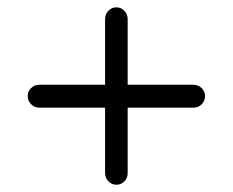

<svg xmlns="http://www.w3.org/2000/svg" viewBox="-20 -549 640 528"><path d="M512.2 -252.9H331.1V-73.2Q331.1 -59.1 322 -50Q313 -41 300 -41Q287.1 -41 278.1 -50.5Q269 -60.1 269 -73.2V-252.9H87.9Q74.7 -252.9 65.4 -262.5Q56.2 -272 56.2 -284.9Q56.2 -297.9 65.7 -306.9Q75.2 -315.9 87.9 -315.9H269V-496.1Q269 -510.3 278.1 -519.5Q287.1 -528.8 300 -528.8Q313 -528.8 322 -519.3Q331.1 -509.8 331.1 -496.1V-315.9H512.2Q524.9 -315.9 534.4 -306.9Q543.9 -297.9 543.9 -284.9Q543.9 -272 534.9 -262.5Q525.9 -252.9 512.2 -252.9Z"/></svg>

Font: Nunito-Regular
Style: Regular
Weight: 400
Designer: Vernon Adams
Foundry: newtypography
Version: Version 3.000